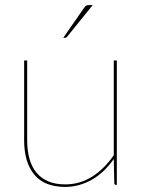

<svg xmlns="http://www.w3.org/2000/svg" viewBox="-20 -728 568 756"><path d="M87 -490V-176Q87 -135 96 -102.8Q105 -70.5 123.8 -48Q142.5 -25.5 170.5 -13.8Q198.5 -2 237 -2Q294.5 -2 342.8 -32.5Q391 -63 428 -117V-490H440V0H437Q430 0 430 -8L428 -102Q410.5 -77 389.5 -56.5Q368.5 -36 344 -21.8Q319.5 -7.5 292.5 0.2Q265.5 8 237 8Q155 8 115 -40.5Q75 -89 75 -176V-490ZM345 -708 244 -583Q240.5 -579 236 -579H229L311 -697Q315.5 -704 319.5 -706Q323.5 -708 332 -708Z"/></svg>

Font: Lato TR Hairline
Style: Regular
Weight: 250
Designer: Lukasz Dziedzic
Foundry: Lukasz Dziedzic
Version: Version 1.104 2013